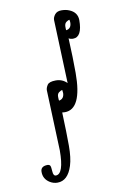

<svg xmlns="http://www.w3.org/2000/svg" viewBox="-82 -620 518 807"><g transform="rotate(-10 177.0 -216.0)"><path d="M305.7 -518.1C305.3 -540.5 293.8 -556.3 271 -565.4C261.6 -569.3 250.7 -571.3 238.3 -571.3C225.9 -571.3 216.6 -567.4 210.4 -559.6C204.3 -551.8 201.2 -544.1 201.2 -536.6C208 -362.8 211.4 -272.5 211.4 -265.6C198.7 -278.6 182.9 -285.2 164.1 -285.2C145.2 -285.2 133.1 -281.2 127.9 -273.2C122.7 -265.2 120.1 -257.8 120.1 -251L129.9 7.8C129.6 74.5 118.2 108.1 95.7 108.4C88.2 108.4 84.1 101.9 83.5 88.9C82.8 75.8 81.5 67.6 79.6 64.2C77.6 60.8 73.9 58.9 68.4 58.6C48.8 58.9 38.9 66.7 38.6 82C38.2 102.9 47 118.8 64.9 129.9C75 136.1 85.8 139.2 97.2 139.2C126.8 139.2 147.9 119.1 160.6 79.1C167.5 57.6 170.9 29.4 170.9 -5.6C170.9 -40.6 169.8 -88.1 167.5 -147.9C172 -147.3 175.8 -147 178.7 -147C227.5 -147 252 -198.6 252 -301.8C252 -343.4 250.7 -392.9 248 -450.2C253.3 -446.9 259.4 -445.3 266.6 -445.3C292.6 -445.3 305.7 -469.6 305.7 -518.1ZM185.5 -227.5C184.9 -210.9 177.4 -201.5 163.1 -199.2C162.4 -201.2 162 -206.5 161.9 -215.3C161.7 -224.1 164.5 -230.6 170.2 -234.6C175.9 -238.7 180.5 -240.7 184.1 -240.7ZM244.1 -485.4C243.5 -487 243.2 -492.2 243.2 -501C243.2 -509.8 246 -516.2 251.7 -520.3C257.4 -524.3 261.9 -526.4 265.1 -526.4C266.1 -521.8 266.6 -517.4 266.6 -513.2C266 -496.6 258.5 -487.3 244.1 -485.4Z"/></g></svg>

Font: Kristi
Style: Medium
Weight: 400
Italic angle: -15°
Version: Version 1.003